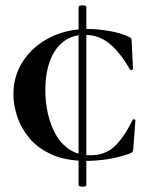

<svg xmlns="http://www.w3.org/2000/svg" viewBox="-20 -588 570 716"><path d="M273 102V-561Q273 -566 280.5 -567.5Q288 -569 295 -567.5Q302 -566 302 -561V102Q302 106 295 107.5Q288 109 280.5 107.5Q273 106 273 102ZM308 -480Q343 -480 387 -472.5Q431 -465 460 -451Q467 -448 469 -445Q471 -442 471 -434L476 -331Q476 -328 471 -327Q466 -326 464 -330Q427 -394 387.5 -426Q348 -458 296 -458Q248 -458 215 -431.5Q182 -405 165.5 -358.5Q149 -312 149 -251Q149 -208 158.5 -165Q168 -122 188 -86.5Q208 -51 240 -30Q272 -9 318 -9Q371 -9 406 -41Q441 -73 474 -140Q476 -144 480.5 -143Q485 -142 485 -139L477 -33Q476 -25 474 -22Q472 -19 463 -15Q420 0 379 6Q338 12 303 12Q226 12 173.5 -11.5Q121 -35 89.5 -73Q58 -111 44 -154Q30 -197 30 -236Q30 -306 66.5 -361Q103 -416 166 -448Q229 -480 308 -480Z"/></svg>

Font: Cormorant Infant Light
Style: Regular
Weight: 300
Designer: Christian Thalmann (Catharsis Fonts)
Foundry: Catharsis Fonts
Version: Version 4.001